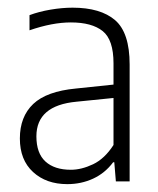

<svg xmlns="http://www.w3.org/2000/svg" viewBox="-20 -766 402 488"><path d="M151 -298Q97.5 -298 64 -328.8Q30.5 -359.5 30.5 -414Q30.5 -469.5 64.5 -501.8Q98.5 -534 173 -541L268.5 -551V-605Q268.5 -665 241 -687Q213.5 -709 160 -709Q113 -709 55 -689V-727.5Q79 -736.5 108.5 -741.5Q138 -746.5 164.5 -746.5Q235.5 -746.5 272.5 -714.8Q309.5 -683 309.5 -602V-305H274.5L270.5 -353.5H267.5Q247 -326 216.8 -312Q186.5 -298 151 -298ZM72.5 -419.5Q72.5 -376.5 95.5 -355.5Q118.5 -334.5 160 -334.5Q187 -334.5 216.5 -348.5Q246 -362.5 268.5 -397.5V-517L174.5 -507.5Q72.5 -498 72.5 -419.5Z"/></svg>

Font: Encode Sans Condensed Condensed ExtraLight
Style: Regular
Weight: 200
Width: 3
Designer: Multiple Designers
Foundry: Impallari Type
Version: Version 3.000; ttfautohint (v1.8.3) -l 8 -r 50 -G 200 -x 14 